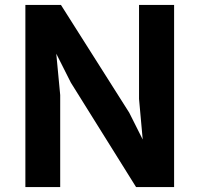

<svg xmlns="http://www.w3.org/2000/svg" viewBox="-20 -763 814 783"><path d="M83.5 0V-743H228.5L507 -303.5L562 -194L547 -359.5V-743H690V0H535L269 -426L209.5 -544L225.5 -375.5V0Z"/></svg>

Font: Merriweather Sans
Style: Bold
Weight: 700
Designer: Eben Sorkin
Foundry: Eben Sorkin
Version: Version 1.008; ttfautohint (v1.7.19-72a1) -l 8 -r 50 -G 200 